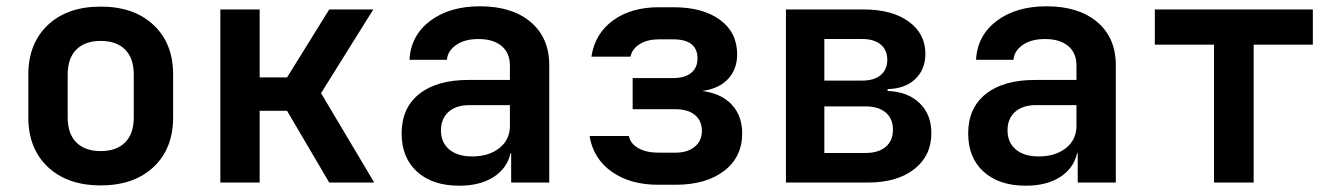

<svg xmlns="http://www.w3.org/2000/svg" viewBox="-20 -580 4240 610"><path d="M300 9Q194 9 132 -49.5Q70 -108 70 -207V-343Q70 -442 132 -500.5Q194 -559 300 -559Q406 -559 468 -500.5Q530 -442 530 -344V-207Q530 -108 468 -49.5Q406 9 300 9ZM300 -100Q350 -100 377.5 -127.5Q405 -155 405 -207V-343Q405 -395 377.5 -422.5Q350 -450 300 -450Q250 -450 222.5 -422.5Q195 -395 195 -343V-207Q195 -155 222.5 -127.5Q250 -100 300 -100Z M680 0V-550H805V-334H892L1026 -550H1166L1000 -284L1169 0H1026L892 -228H805V0Z M1439 10Q1354 10 1305 -34.5Q1256 -79 1256 -156Q1256 -237 1312 -281.5Q1368 -326 1468 -326H1600V-372Q1600 -412 1573.5 -434Q1547 -456 1500 -456Q1456 -456 1429 -437Q1402 -418 1400 -390H1281Q1285 -467 1346.5 -513.5Q1408 -560 1505 -560Q1607 -560 1666 -510Q1725 -460 1725 -373V0H1604V-93H1602Q1591 -45 1548 -17.5Q1505 10 1439 10ZM1480 -83Q1533 -83 1566.5 -109.5Q1600 -136 1600 -180V-246H1471Q1429 -246 1405 -224.5Q1381 -203 1381 -166Q1381 -127 1407.5 -105Q1434 -83 1480 -83Z M2071 7Q1982 7 1923.5 -34.5Q1865 -76 1853 -148H1978Q1983 -123 2008.5 -109Q2034 -95 2071 -95H2126Q2165 -95 2187.5 -114Q2210 -133 2210 -164Q2210 -196 2188 -214.5Q2166 -233 2126 -233H1990V-332H2119Q2156 -332 2176 -348.5Q2196 -365 2196 -394Q2196 -455 2119 -455H2073Q2038 -455 2013.5 -440.5Q1989 -426 1983 -400H1859Q1870 -473 1927.5 -515Q1985 -557 2073 -557H2119Q2213 -557 2267.5 -517Q2322 -477 2322 -407Q2322 -360 2293 -329Q2264 -298 2211 -291Q2272 -283 2305 -247.5Q2338 -212 2338 -156Q2338 -81 2280.5 -37Q2223 7 2126 7Z M2477 0V-550H2723Q2814 -550 2867 -511.5Q2920 -473 2920 -409Q2920 -359 2887.5 -328.5Q2855 -298 2800 -297V-291Q2863 -289 2901 -253Q2939 -217 2939 -157Q2939 -85 2884.5 -42.5Q2830 0 2737 0ZM2599 -324H2720Q2757 -324 2778 -341.5Q2799 -359 2799 -390Q2799 -421 2778 -438.5Q2757 -456 2720 -456H2599ZM2599 -94H2730Q2771 -94 2794 -113.5Q2817 -133 2817 -168Q2817 -203 2794 -222.5Q2771 -242 2730 -242H2599Z M3239 10Q3154 10 3105 -34.5Q3056 -79 3056 -156Q3056 -237 3112 -281.5Q3168 -326 3268 -326H3400V-372Q3400 -412 3373.5 -434Q3347 -456 3300 -456Q3256 -456 3229 -437Q3202 -418 3200 -390H3081Q3085 -467 3146.5 -513.5Q3208 -560 3305 -560Q3407 -560 3466 -510Q3525 -460 3525 -373V0H3404V-93H3402Q3391 -45 3348 -17.5Q3305 10 3239 10ZM3280 -83Q3333 -83 3366.5 -109.5Q3400 -136 3400 -180V-246H3271Q3229 -246 3205 -224.5Q3181 -203 3181 -166Q3181 -127 3207.5 -105Q3234 -83 3280 -83Z M3837 0V-438H3649V-550H4151V-438H3963V0Z"/></svg>

Font: NKDuy Mono
Style: Bold
Weight: 700
Monospace: yes
Designer: NKDuy
Foundry: NKDuy
Version: Version 2.251; ttfautohint (v1.8.4.7-5d5b)